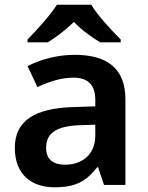

<svg xmlns="http://www.w3.org/2000/svg" viewBox="-20 -786 630 816"><path d="M368 -766H222C194 -721 134 -656 97 -618V-606H183C218 -628 258 -657 294 -693C328 -657 371 -627 406 -606H493V-618C456 -655 394 -721 368 -766ZM297 -553C223 -553 151 -533 97 -505L139 -416C187 -438 238 -456 292 -456C350 -456 385 -429 385 -361V-334L292 -331C125 -326 43 -271 43 -158C43 -43 115 10 212 10C303 10 346 -16 393 -75H397L422 0H513V-364C513 -493 438 -553 297 -553ZM320 -254 385 -256V-210C385 -129 329 -86 256 -86C208 -86 176 -107 176 -157C176 -215 211 -250 320 -254Z"/></svg>

Font: Noto Sans Thaana SemiBold
Style: Regular
Weight: 600
Designer: David Williams
Foundry: Google Inc.
Version: Version 3.001